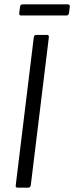

<svg xmlns="http://www.w3.org/2000/svg" viewBox="-20 -860 340 880"><path d="M77 -789H285C291 -789 295 -793 296 -799L300 -830C301 -836 297 -840 291 -840H83C77 -840 73 -836 72 -830L68 -799C67 -793 71 -789 77 -789ZM60 0H110C115 0 120 -4 121 -10L204 -690C205 -696 201 -700 196 -700H146C140 -700 136 -696 135 -690L52 -10C51 -4 54 0 60 0Z"/></svg>

Font: Barlow Semi Condensed
Style: Italic
Weight: 400
Width: 4
Italic angle: -7°
Designer: Jeremy Tribby
Foundry: Tribby Type
Version: Version 1.422;hotconv 1.0.109;makeotfexe 2.5.65596